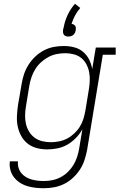

<svg xmlns="http://www.w3.org/2000/svg" viewBox="-20 -781 640 1014"><path d="M212 213Q189 213 166.5 210.5Q144 208 123 201.5Q102 195 84 183Q66 171 53 154Q40 137 34.5 115Q29 93 32 71H75Q73 88 77.5 104Q82 120 92 132.5Q102 145 116 153.5Q130 162 145.5 166.5Q161 171 178 173Q195 175 212 175Q234 175 256.5 170.5Q279 166 300 155Q321 144 338.5 127Q356 110 368 90Q380 70 387 48.5Q394 27 398 4L415 -98Q401 -73 380.5 -52Q360 -31 335.5 -17Q311 -3 283.5 2.5Q256 8 229 8Q229 8 229 8Q229 8 229 8Q201 8 174 1Q147 -6 126 -22.5Q105 -39 92 -63Q79 -87 73.5 -113.5Q68 -140 69.5 -168.5Q71 -197 75 -226L94 -336Q98 -362 106.5 -388Q115 -414 130 -438Q145 -462 166 -482Q187 -502 212 -515Q237 -528 263.5 -533Q290 -538 317 -538Q346 -538 372.5 -531Q399 -524 419 -507Q439 -490 451 -466Q463 -442 467 -416L486 -530H591V-492H523L440 11Q435 37 426.5 63.5Q418 90 402.5 114Q387 138 365.5 158Q344 178 318.5 190.5Q293 203 266 208Q239 213 212 213ZM249 -30Q270 -30 292.5 -34.5Q315 -39 335 -49.5Q355 -60 372.5 -76.5Q390 -93 402 -112.5Q414 -132 420.5 -153.5Q427 -175 431 -197L449 -307Q453 -330 454 -353.5Q455 -377 451 -399Q447 -421 436.5 -441Q426 -461 409.5 -474.5Q393 -488 370.5 -494Q348 -500 325 -500Q302 -500 279.5 -495.5Q257 -491 236 -480Q215 -469 197 -452.5Q179 -436 166.5 -416Q154 -396 146.5 -374Q139 -352 135 -329L117 -219Q113 -196 112.5 -172.5Q112 -149 117 -127Q122 -105 133.5 -86Q145 -67 162.5 -54Q180 -41 202.5 -35.5Q225 -30 249 -30ZM341 -588Q334 -588 328 -590Q322 -592 318 -597Q314 -602 313 -608.5Q312 -615 313 -622V-624L316 -635Q322 -669 337 -701.5Q352 -734 376 -761L404 -739Q388 -721 376.5 -699.5Q365 -678 358 -655Q364 -654 369 -651.5Q374 -649 377 -644.5Q380 -640 380.5 -634Q381 -628 380 -622Q379 -615 376 -608.5Q373 -602 367.5 -597Q362 -592 355 -590Q348 -588 341 -588Z"/></svg>

Font: Iosevka Curly Slab XLtExObl
Style: Regular
Weight: 200
Width: 7
Italic angle: -9°
Monospace: yes
Designer: Belleve Invis
Foundry: Belleve Invis
Version: Version 11.0.0; ttfautohint (v1.8.3)